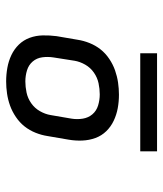

<svg xmlns="http://www.w3.org/2000/svg" viewBox="28 -762 543 640"><g transform="rotate(-90 300.0 -441.5)"><path d="M305 -317Q282 -317 260 -321Q238 -325 218 -334.5Q198 -344 183 -359.5Q168 -375 160.5 -395.5Q153 -416 152 -439Q151 -462 155 -485L167 -555Q170 -575 178 -595Q186 -615 199 -631.5Q212 -648 230.5 -660.5Q249 -673 268.5 -680Q288 -687 308.5 -690Q329 -693 349 -693Q372 -693 394.5 -689Q417 -685 437 -675.5Q457 -666 472 -650.5Q487 -635 494.5 -614.5Q502 -594 502.5 -571Q503 -548 500 -525L488 -455Q485 -435 477 -415Q469 -395 456 -378.5Q443 -362 424.5 -349.5Q406 -337 386 -330Q366 -323 345.5 -320Q325 -317 305 -317ZM306 -381Q324 -381 343 -385Q362 -389 378.5 -400.5Q395 -412 405 -429.5Q415 -447 418 -465L429 -535Q432 -554 429.5 -572.5Q427 -591 415.5 -604.5Q404 -618 386 -623.5Q368 -629 349 -629Q331 -629 312 -625Q293 -621 276.5 -609.5Q260 -598 250 -580.5Q240 -563 237 -545L225 -475Q222 -456 225 -437.5Q228 -419 239.5 -405.5Q251 -392 269 -386.5Q287 -381 306 -381ZM443 -190H116V-246H443Z"/></g></svg>

Font: Iosevka Extended
Style: Italic
Weight: 400
Width: 7
Italic angle: -9°
Monospace: yes
Designer: Belleve Invis
Foundry: Belleve Invis
Version: Version 32.5.0; ttfautohint (v1.8.4)